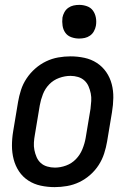

<svg xmlns="http://www.w3.org/2000/svg" viewBox="-20 -759 540 787"><path d="M204 8Q175 8 147 2Q119 -4 96 -19Q73 -34 58 -56.5Q43 -79 36 -106Q29 -133 29 -162Q29 -191 34 -221L54 -341Q58 -365 66 -390Q74 -415 89 -437.5Q104 -460 124.5 -478Q145 -496 169 -507.5Q193 -519 218.5 -523.5Q244 -528 269 -528Q298 -528 326 -522Q354 -516 377 -501Q400 -486 415.5 -463.5Q431 -441 438 -414Q445 -387 444.5 -358Q444 -329 439 -299L419 -179Q415 -155 407 -130Q399 -105 384.5 -82.5Q370 -60 349.5 -42Q329 -24 305 -12.5Q281 -1 255 3.5Q229 8 204 8ZM205 -72Q228 -72 251 -80.5Q274 -89 291 -106.5Q308 -124 317.5 -147Q327 -170 331 -193L351 -313Q353 -329 354 -345Q355 -361 352 -376Q349 -391 343 -405Q337 -419 326 -429Q315 -439 300 -443.5Q285 -448 269 -448Q246 -448 222.5 -439.5Q199 -431 182 -413.5Q165 -396 156 -373Q147 -350 143 -327L123 -207Q120 -191 119 -175Q118 -159 121 -144Q124 -129 130 -115Q136 -101 147 -91Q158 -81 173.5 -76.5Q189 -72 205 -72ZM304 -601Q288 -601 272.5 -606.5Q257 -612 248 -624.5Q239 -637 236.5 -653.5Q234 -670 236 -687Q238 -698 244 -709Q250 -720 260 -727Q270 -734 281.5 -736.5Q293 -739 305 -739Q321 -739 336.5 -733.5Q352 -728 361 -715.5Q370 -703 373 -686.5Q376 -670 373 -653Q371 -642 365 -631Q359 -620 349 -613Q339 -606 327.5 -603.5Q316 -601 304 -601Z"/></svg>

Font: Iosevka Term Curly Md Obl
Style: Regular
Weight: 500
Italic angle: -9°
Designer: Belleve Invis
Foundry: Belleve Invis
Version: Version 32.3.0